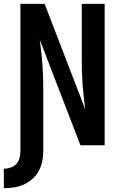

<svg xmlns="http://www.w3.org/2000/svg" viewBox="-25 -755 645 998"><path d="M-5 223V122Q13 122 30.5 116Q48 110 60 97Q72 84 76.5 66Q81 48 81 31V-735H207L418 -187Q414 -218 410.5 -250Q407 -282 404.5 -313.5Q402 -345 401 -377Q400 -409 400 -441V-735H519V0H393L182 -548Q186 -517 189.5 -485Q193 -453 195.5 -421.5Q198 -390 199 -358Q200 -326 200 -294V31Q200 57 194.5 83.5Q189 110 176.5 133.5Q164 157 143.5 175Q123 193 99 204Q75 215 48.5 219Q22 223 -5 223Z"/></svg>

Font: Iosevka Extended
Style: Bold
Weight: 700
Width: 7
Monospace: yes
Designer: Belleve Invis
Foundry: Belleve Invis
Version: Version 32.5.0; ttfautohint (v1.8.4)